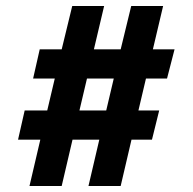

<svg xmlns="http://www.w3.org/2000/svg" viewBox="-20 -669 640 638"><path d="M310 -205H221L185 -51H78L114 -205H40L62 -302H137L162 -408H90L112 -505H185L220 -649H326L292 -505H381L416 -649H522L488 -505H560L535 -408H465L440 -302H509L485 -205H417L381 -51H274ZM244 -302H333L358 -408H269Z"/></svg>

Font: PT Mono
Style: Bold
Weight: 700
Monospace: yes
Designer: A.Korolkova, I.Chaeva
Foundry: ParaType Ltd
Version: Version 1.000 OFL